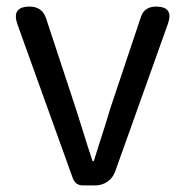

<svg xmlns="http://www.w3.org/2000/svg" viewBox="-20 -563 561 583"><path d="M232 0Q209 0 201 -22L33 -489Q14 -543 70 -543Q108 -543 120 -507L210 -234Q216 -214 229 -174Q250 -106 261 -74H265Q270 -89 279 -119Q304 -196 315 -234L407 -509Q417 -543 454 -543Q508 -543 490 -491L330 -43Q323 -23 306.5 -11.5Q290 0 269 0H262Z"/></svg>

Font: GenSenRounded TW R
Style: Regular
Weight: 400
Version: Version 1.501;PS 1;hotconv 16.6.51;makeotf.lib2.5.65220